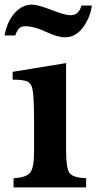

<svg xmlns="http://www.w3.org/2000/svg" viewBox="-30 -814 419 834"><path d="M257 -540V-164Q257 -84 271.5 -63Q286 -42 344 -40V0H29V-40Q85 -43 101.5 -64.5Q118 -86 118 -157V-280Q118 -396 111 -427Q106 -452 88.5 -460Q71 -468 25 -468V-502ZM36 -660H-10Q0 -719 33 -756.5Q66 -794 109 -794Q133 -794 196 -770Q252 -748 275 -748Q294 -748 305.5 -757.5Q317 -767 324 -790H369Q361 -732 325 -688Q295 -652 252 -652Q220 -652 167 -677Q118 -700 80 -700Q63 -700 53.5 -691Q44 -682 36 -660Z"/></svg>

Font: Libre Baskerville
Style: Bold
Weight: 700
Designer: Pablo Impallari, Rodrigo Fuenzalida
Foundry: Pablo Impallari, Rodrigo Fuenzalida
Version: Version 1.000